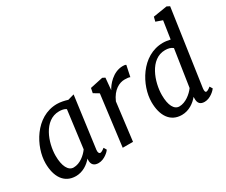

<svg xmlns="http://www.w3.org/2000/svg" viewBox="-127 -1168 1811 1539"><g transform="rotate(-30 778.5 -398.5)"><path d="M201.7 9.8C266.1 9.8 318.4 -27.3 350.6 -66.4L349.6 -56.2C347.2 -8.8 372.6 9.8 411.6 9.8C466.8 9.8 514.2 -39.1 520.5 -50.8L505.4 -76.7C482.4 -58.6 471.2 -54.2 462.4 -54.2C454.6 -54.2 444.3 -64.9 447.8 -91.3L511.7 -567.4L453.6 -550.8C426.3 -559.6 388.7 -567.9 356.9 -567.9C156.2 -567.9 40.5 -351.1 40.5 -201.2C40.5 -79.1 92.3 9.8 201.7 9.8ZM219.7 -59.6C170.9 -59.6 140.6 -117.7 140.6 -212.9C140.6 -331.5 202.1 -508.3 341.8 -508.3C366.2 -508.3 388.7 -504.4 406.2 -492.2L361.3 -145.5C333.5 -106.4 280.3 -59.6 219.7 -59.6Z M638.7 0H733.9L777.3 -349.6C815.4 -438 877.4 -466.3 924.3 -466.3C948.2 -466.3 964.8 -464.4 974.6 -459.5L996.1 -561C990.7 -566.4 976.1 -567.4 966.3 -567.4C873 -567.4 809.1 -483.9 789.6 -445.3L799.8 -556.2L776.4 -567.9L658.2 -542.5L649.4 -499L698.2 -469.7Z M1182.6 9.8C1248.5 9.8 1302.2 -29.3 1334.5 -69.3V-56.2C1332.5 -8.8 1354.5 9.8 1393.1 9.8C1447.3 9.8 1493.7 -39.1 1501.5 -51.3L1486.3 -76.7C1463.4 -58.6 1452.1 -54.2 1443.8 -54.2C1434.6 -54.2 1430.7 -67.9 1433.6 -91.3L1535.2 -792.5L1509.3 -805.7L1380.4 -785.2L1370.1 -744.6L1430.2 -723.6L1405.3 -559.1C1383.3 -564 1359.4 -567.9 1337.9 -567.9C1137.2 -567.9 1021.5 -351.1 1021.5 -201.2C1021.5 -79.1 1073.2 9.8 1182.6 9.8ZM1198.7 -59.6C1151.4 -59.6 1121.6 -112.8 1121.6 -208C1121.6 -326.7 1183.1 -508.3 1322.8 -508.3C1350.6 -508.3 1375.5 -502.9 1394 -486.8L1342.3 -146.5C1314 -107.4 1257.3 -59.6 1198.7 -59.6Z"/></g></svg>

Font: Merriweather
Style: Italic
Weight: 400
Italic angle: -7.5°
Designer: Eben Sorkin
Foundry: Eben Sorkin
Version: Version 1.001